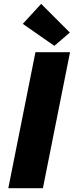

<svg xmlns="http://www.w3.org/2000/svg" viewBox="-20 -996 391 1016"><path d="M23.9 0 167.5 -719.7H350.6L207 0ZM267.6 -753.4 100.6 -869.6 197.8 -975.6 349.6 -823.7Z"/></svg>

Font: Reddit Sans Black
Style: Italic
Weight: 900
Italic angle: -11.25°
Designer: Stephen Hutchings
Version: Version 1.013